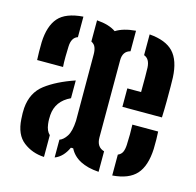

<svg xmlns="http://www.w3.org/2000/svg" viewBox="-93 -705 826 809"><g transform="rotate(15 320.0 -300.5)"><path d="M33 -380.5Q32 -393 31.8 -416.5Q31.5 -440 32 -458.5Q35 -529.5 66.8 -565.8Q98.5 -602 174 -607.5V-518Q147.5 -509.5 146 -470Q145 -454.5 144.8 -425.8Q144.5 -397 146 -380.5ZM405 7.5Q307 1 276 -60.5H266Q246 -16.5 210.5 -3V-80.5Q227.5 -86.5 241.2 -107.8Q255 -129 257.5 -175.5L257 -466Q257 -482.5 252.2 -495.2Q247.5 -508 233.5 -515V-607.5Q287.5 -603.5 317 -582.5Q349 -603 403.5 -607.5V-518Q371 -509.5 371 -470V-133.5Q371 -91.5 405 -82ZM431 -283V-363.5H491Q491.5 -399 491.2 -428.5Q491 -458 490.5 -470Q488.5 -508 463 -517V-607.5Q534 -602 567.5 -566.8Q601 -531.5 604.5 -457.5Q605 -445.5 605.2 -417.5Q605.5 -389.5 605.2 -353.8Q605 -318 603.5 -283ZM166.5 6.5Q114.5 4 75.8 -26Q37 -56 33 -123Q31 -150.5 32.5 -171Q38 -239.5 86.2 -276.2Q134.5 -313 212.5 -339.5V-262Q151 -233.5 146.5 -170.5Q146 -161.5 146 -152.2Q146 -143 147.5 -131.5Q151 -102.5 166.5 -88.5ZM464.5 7.5V-83.5Q478.5 -89.5 484 -101.5Q489.5 -113.5 490.5 -133Q491.5 -160 491.8 -179Q492 -198 491 -221.5H603.5Q604.5 -211 604.8 -186.5Q605 -162 604.5 -145.5Q601 -70.5 568.2 -34.2Q535.5 2 464.5 7.5Z"/></g></svg>

Font: Big Shoulders Stencil Text
Style: Bold
Weight: 700
Designer: Patric King
Foundry: XO Type Co
Version: Version 1.000